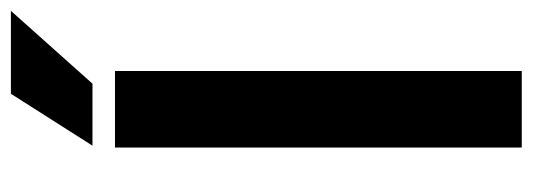

<svg xmlns="http://www.w3.org/2000/svg" viewBox="-334 -648 982 354"><g transform="rotate(-90 157.0 -471.0)"><path d="M203.1 -750V0H62V-750ZM65.4 -791.5 161.1 -941.9H314L179.7 -791.5Z"/></g></svg>

Font: Vazirmatn RD UI FD
Style: Bold
Weight: 700
Designer: Saber Rastikerdar
Foundry: Saber Rastikerdar
Version: Version 33.003